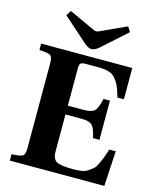

<svg xmlns="http://www.w3.org/2000/svg" viewBox="-132 -1006 894 1097"><g transform="rotate(15 314.5 -458.0)"><path d="M130 -886 149 -916 279 -856Q309 -841 317 -841Q329 -841 357 -856L488 -916L506 -886L364 -759Q339 -736 317 -736Q298 -736 272 -760ZM33 0V-38Q87 -40 99.5 -49.5Q112 -59 112 -97V-595Q112 -633 99.5 -642.5Q87 -652 33 -654V-692H572V-507H534Q521 -550 511.5 -571.5Q502 -593 485.5 -612.5Q469 -632 444.5 -639Q420 -646 382 -646H307Q286 -646 279 -639Q272 -632 272 -610V-389H367Q413 -389 430 -406Q447 -423 459 -479H497V-247H459Q447 -303 430 -320Q413 -337 367 -337H272V-119Q272 -73 297 -59.5Q322 -46 395 -46Q424 -46 445.5 -49.5Q467 -53 484 -65Q501 -77 511 -86Q521 -95 532 -119Q543 -143 548.5 -157.5Q554 -172 566 -208H604L592 0Z"/></g></svg>

Font: Heuristica
Style: Bold
Weight: 700
Version: Version 1.0.2